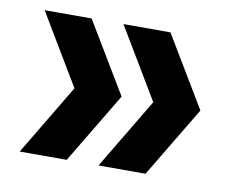

<svg xmlns="http://www.w3.org/2000/svg" viewBox="-54 -537 652 535"><g transform="rotate(10 272.0 -270.0)"><path d="M175 -309V-231L32 -470H165L285 -270L165 -70H32ZM398 -309V-231L255 -470H388L508 -270L388 -70H255Z"/></g></svg>

Font: Uncut Sans Variable
Style: Regular
Weight: 400
Designer: Kasper Nordkvist
Foundry: UNCUT.wtf
Version: Version 1.303;Glyphs 3.1.2 (3151)